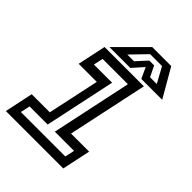

<svg xmlns="http://www.w3.org/2000/svg" viewBox="-202 -799 901 901"><g transform="rotate(45 248.0 -349.0)"><path d="M-0.5 0 29.5 -141.5H149.5L204.5 -398.5H84.5L114.5 -540H375.5L290.5 -141.5H410.5L380.5 0ZM52.5 -46.5H347.5L358 -94H230.5L315.5 -494H147.5L137.5 -446.5H258L183 -94H63ZM273 -698H399L481 -556H342.5L317.5 -610L269.5 -556H131ZM289.5 -667.5 215 -590.5H259.5L308 -643.5H340L366 -590.5H410.5L368.5 -667.5Z"/></g></svg>

Font: Tourney Medium
Style: Italic
Weight: 500
Italic angle: -12°
Version: Version 1.015